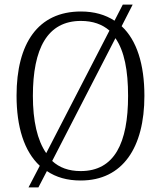

<svg xmlns="http://www.w3.org/2000/svg" viewBox="-20 -775 701 835"><path d="M153 -54 104 40H147L184 -31C224 -4 272 10 331 10C514 10 608 -134 608 -358C608 -495 575 -600 509 -661L557 -755H514L478 -685C438 -711 390 -725 332 -725C145 -725 52 -586 52 -359C52 -223 85 -117 153 -54ZM456 -642 181 -109C142 -165 123 -250 123 -358C123 -564 186 -684 332 -684C384 -684 425 -669 456 -642ZM331 -31C279 -31 238 -46 207 -75L482 -609C521 -553 537 -468 537 -358C537 -153 478 -31 331 -31Z"/></svg>

Font: Noto Serif Georgian SemiCondensed Light
Style: Regular
Weight: 300
Width: 4
Designer: Monotype Design Team, Akaki Razmadze
Foundry: Google LLC
Version: Version 2.003